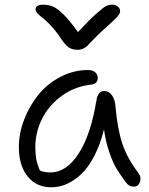

<svg xmlns="http://www.w3.org/2000/svg" viewBox="-20 -795 641 825"><path d="M460.9 -774.9Q477.1 -774.9 486.6 -766.8Q496.1 -758.8 496.1 -747.1Q496.1 -736.8 482.7 -721.7Q469.2 -706.5 417 -660.2Q398.9 -643.6 380.9 -624.8Q362.8 -606 355.7 -598.6Q348.6 -591.3 337.9 -586.2Q327.1 -581.1 313 -581.1Q290.5 -581.1 275.1 -591.6Q259.8 -602.1 240.2 -631.8Q219.7 -662.6 197.8 -685.8Q175.8 -709 162.8 -718.5Q149.9 -728 141.4 -737.3Q132.8 -746.6 132.8 -755.9Q132.8 -764.2 141.1 -769.5Q149.4 -774.9 162.1 -774.9Q187.5 -774.9 206.8 -767.1Q226.1 -759.3 252.7 -733.2Q279.3 -707 314.9 -657.2Q364.7 -710.4 395 -737.3Q425.3 -764.2 436.8 -769.5Q448.2 -774.9 460.9 -774.9ZM201.2 9.8Q136.2 9.8 98.6 -37.1Q61 -84 61 -163.1Q61 -221.7 83.7 -281Q106.4 -340.3 144.8 -387.7Q183.1 -435.1 239.5 -464.6Q295.9 -494.1 357.9 -494.1Q376.5 -494.1 388.2 -485.1Q399.9 -476.1 399.9 -460Q399.9 -434.1 370.1 -431.2Q299.8 -422.9 244.6 -382.6Q189.5 -342.3 160.6 -284.4Q131.8 -226.6 131.8 -163.1Q131.8 -133.8 135.7 -112.3Q139.6 -90.8 150.9 -63Q166.5 -54.2 196.8 -54.2Q265.6 -54.2 318.1 -135.3Q370.6 -216.3 395 -367.2Q401.4 -403.8 428.2 -403.8Q447.8 -403.8 460.9 -385.7Q474.1 -367.7 476.1 -337.9Q484.9 -240.2 505.4 -178.2Q525.9 -116.2 575.2 -50.8Q588.4 -33.7 581.3 -13.4Q574.2 6.8 556.2 6.8Q543 6.8 534.9 2Q526.9 -2.9 519 -14.2Q494.6 -47.4 480 -71.5Q465.3 -95.7 450 -139.9Q434.6 -184.1 426.8 -238.8Q410.6 -173.8 385 -124.5Q359.4 -75.2 328.9 -46.6Q298.3 -18.1 266.4 -4.2Q234.4 9.8 201.2 9.8Z"/></svg>

Font: Shantell Sans Normal
Style: Regular
Weight: 300
Designer: Stephen Nixon, Anya Danilova, Shantell Martin
Foundry: Arrow Type
Version: Version 1.006;[559af2be0]